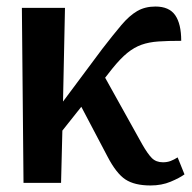

<svg xmlns="http://www.w3.org/2000/svg" viewBox="-20 -560 587 588"><path d="M52 0 47 -536H179L173 -249L293 -410Q327 -454 351.5 -483Q376 -512 400 -526Q424 -540 456 -540Q498 -540 516.5 -513.5Q535 -487 535 -435Q494 -435 465 -433Q436 -431 413.5 -423Q391 -415 370 -398Q349 -381 324 -350L302 -322L415 -119Q432 -89 445 -76Q458 -63 479 -63Q492 -63 502.5 -67Q513 -71 524 -78L545 -26Q530 -15 502.5 -3.5Q475 8 441 8Q392 8 364 -10.5Q336 -29 309 -81L229 -233L171 -160L167 0Z"/></svg>

Font: Noto Serif SemiCondensed SemiBold
Style: Regular
Weight: 600
Width: 4
Designer: Monotype Design Team
Foundry: Monotype Imaging Inc.
Version: Version 2.013; ttfautohint (v1.8.4.7-5d5b)